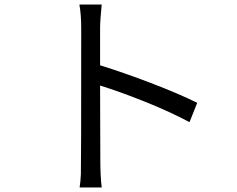

<svg xmlns="http://www.w3.org/2000/svg" viewBox="-20 -794 1040 844"><path d="M427 30H330Q334 5 335.5 -27.5Q337 -60 337 -670Q337 -730 329 -774H427Q420 -704 420 -670V-507Q523 -475 643.5 -429Q764 -383 847 -342L813 -257Q727 -303 617 -347Q507 -391 420 -418L421 -88Q421 -22 427 30Z"/></svg>

Font: Source Han Sans & Saira Hybrid
Style: Regular
Weight: 400
Designer: Ryoko NISHIZUKA 西塚涼子 (kana & ideographs); Paul D. Hunt (Latin, Greek & Cyrillic); Wenlong ZHANG 张文龙 (bopomofo); Sandoll 
Foundry: Adobe Systems Incorporated
Version: Version 1.00;August 2, 2021;FontCreator 13.0.0.2675 64-bit